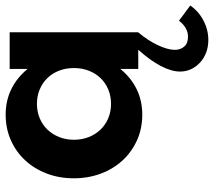

<svg xmlns="http://www.w3.org/2000/svg" viewBox="-60 -460 774 695"><g transform="rotate(-90 327.5 -113.0)"><path d="M29.1 -233.2Q29.1 -285.9 46.1 -330.9Q63.2 -375.9 93.9 -409.1Q124.5 -442.3 166.8 -461.1Q209.1 -480 259.5 -480Q310 -480 351.8 -459.5Q393.6 -439.1 425 -400.5V-465.5H557.7V0H425V-65Q393.6 -26.4 351.8 -5.9Q310 14.5 259.5 14.5Q209.1 14.5 166.8 -4.5Q124.5 -23.6 93.9 -56.8Q63.2 -90 46.1 -135.5Q29.1 -180.9 29.1 -233.2ZM168.6 -232.7Q168.6 -203.6 178.4 -179.1Q188.2 -154.5 205.5 -136.6Q222.7 -118.6 246.6 -108.6Q270.5 -98.6 298.6 -98.6Q326.8 -98.6 350.7 -108.6Q374.5 -118.6 391.8 -136.6Q409.1 -154.5 418.6 -179.1Q428.2 -203.6 428.2 -232.7Q428.2 -262.3 418.6 -286.8Q409.1 -311.4 391.8 -329.1Q374.5 -346.8 350.7 -356.8Q326.8 -366.8 298.6 -366.8Q270.5 -366.8 246.6 -356.8Q222.7 -346.8 205.5 -328.9Q188.2 -310.9 178.4 -286.4Q168.6 -261.8 168.6 -232.7ZM529.5 253.6Q505 253.6 484.1 245.7Q463.2 237.7 448 223.6Q432.7 209.5 424.1 191.1Q415.5 172.7 415.5 151.4Q415.5 120 435.7 81.4Q455.9 42.7 494.5 0H557.3Q542.7 17.3 531.1 35Q519.5 52.7 511.4 70Q503.2 87.3 498.6 103.2Q494.1 119.1 494.1 132.3Q494.1 152.7 505.9 166.4Q517.7 180 541.4 180Q574.5 180 599.5 147.3L654.5 188.2Q633.6 218.6 600 236.1Q566.4 253.6 529.5 253.6Z"/></g></svg>

Font: Spartan
Style: Bold
Weight: 700
Designer: Matt Bailey, Mirko Velimirovic
Foundry: Matt Bailey
Version: Version 1.005